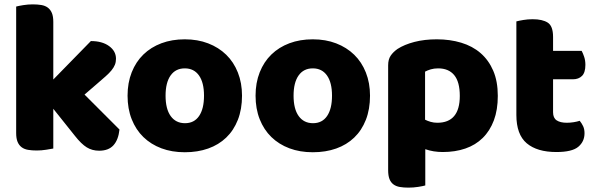

<svg xmlns="http://www.w3.org/2000/svg" viewBox="-20 -681 2730 879"><path d="M527 -88Q522 -41 499.5 -16Q477 9 434 9Q402 9 377 -6.5Q352 -22 323 -59L224 -183V-1Q213 1 191.5 4.5Q170 8 148 8Q126 8 108.5 5Q91 2 79 -7Q67 -16 60.5 -31.5Q54 -47 54 -72V-651Q65 -654 86.5 -657.5Q108 -661 130 -661Q152 -661 169.5 -658Q187 -655 199 -646Q211 -637 217.5 -621.5Q224 -606 224 -581V-317L396 -493Q448 -493 479.5 -470Q511 -447 511 -412Q511 -397 506 -384.5Q501 -372 490.5 -359Q480 -346 463.5 -331.5Q447 -317 425 -298L367 -248Z M1088 -243Q1088 -181 1069 -132.5Q1050 -84 1015.5 -51Q981 -18 933 -1Q885 16 826 16Q767 16 719 -2Q671 -20 636.5 -53.5Q602 -87 583 -135Q564 -183 564 -243Q564 -302 583 -350Q602 -398 636.5 -431.5Q671 -465 719 -483Q767 -501 826 -501Q885 -501 933 -482.5Q981 -464 1015.5 -430.5Q1050 -397 1069 -349Q1088 -301 1088 -243ZM738 -243Q738 -182 761.5 -149.5Q785 -117 827 -117Q869 -117 891.5 -150Q914 -183 914 -243Q914 -303 891 -335.5Q868 -368 826 -368Q784 -368 761 -335.5Q738 -303 738 -243Z M1674 -243Q1674 -181 1655 -132.5Q1636 -84 1601.5 -51Q1567 -18 1519 -1Q1471 16 1412 16Q1353 16 1305 -2Q1257 -20 1222.5 -53.5Q1188 -87 1169 -135Q1150 -183 1150 -243Q1150 -302 1169 -350Q1188 -398 1222.5 -431.5Q1257 -465 1305 -483Q1353 -501 1412 -501Q1471 -501 1519 -482.5Q1567 -464 1601.5 -430.5Q1636 -397 1655 -349Q1674 -301 1674 -243ZM1324 -243Q1324 -182 1347.5 -149.5Q1371 -117 1413 -117Q1455 -117 1477.5 -150Q1500 -183 1500 -243Q1500 -303 1477 -335.5Q1454 -368 1412 -368Q1370 -368 1347 -335.5Q1324 -303 1324 -243Z M1980 -501Q2040 -501 2091.5 -485.5Q2143 -470 2180 -438Q2217 -406 2238 -357.5Q2259 -309 2259 -242Q2259 -178 2241 -130Q2223 -82 2190 -49.5Q2157 -17 2110.5 -1Q2064 15 2007 15Q1964 15 1927 2V168Q1917 171 1895 174.5Q1873 178 1850 178Q1828 178 1810.5 175Q1793 172 1781 163Q1769 154 1763 138.5Q1757 123 1757 98V-382Q1757 -409 1768.5 -426Q1780 -443 1800 -457Q1831 -477 1877 -489Q1923 -501 1980 -501ZM1982 -119Q2085 -119 2085 -242Q2085 -306 2059.5 -337Q2034 -368 1986 -368Q1967 -368 1952 -363.5Q1937 -359 1926 -353V-133Q1938 -127 1952 -123Q1966 -119 1982 -119Z M2512 -167Q2512 -141 2528.5 -130Q2545 -119 2575 -119Q2590 -119 2606 -121.5Q2622 -124 2634 -128Q2643 -117 2649.5 -103.5Q2656 -90 2656 -71Q2656 -33 2627.5 -9Q2599 15 2527 15Q2439 15 2391.5 -25Q2344 -65 2344 -155V-583Q2355 -586 2375.5 -589.5Q2396 -593 2419 -593Q2463 -593 2487.5 -577.5Q2512 -562 2512 -512V-448H2643Q2649 -437 2654.5 -420.5Q2660 -404 2660 -384Q2660 -349 2644.5 -333.5Q2629 -318 2603 -318H2512Z"/></svg>

Font: Baloo Paaji
Style: Regular
Weight: 400
Designer: Shuchita Grover and Ek Type
Foundry: Ek Type
Version: Version 1.007;PS 1.000;hotconv 1.0.88;makeotf.lib2.5.647800